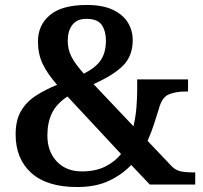

<svg xmlns="http://www.w3.org/2000/svg" viewBox="-20 -744 819 774"><path d="M291 10Q169 10 106 -47Q43 -104 43 -202Q43 -260 65 -297Q87 -334 125 -358.5Q163 -383 210 -402Q170 -448 151.5 -487.5Q133 -527 133 -577Q133 -643 181.5 -683.5Q230 -724 330 -724Q394 -724 435 -704.5Q476 -685 495.5 -653Q515 -621 515 -582Q515 -520 477.5 -481Q440 -442 357 -405L518 -235Q527 -273 530 -311.5Q533 -350 533 -382V-424H738V-375H724Q691 -375 662 -364Q633 -353 621 -307Q612 -278 601 -244Q590 -210 575 -176L672 -74Q686 -59 706 -54Q726 -49 758 -49H767V0H584L509 -79Q472 -40 419 -15Q366 10 291 10ZM318 -447Q367 -472 387 -502.5Q407 -533 407 -581Q407 -618 390.5 -643Q374 -668 328 -668Q290 -668 271.5 -643.5Q253 -619 253 -580Q253 -544 268.5 -514.5Q284 -485 318 -447ZM310 -53Q365 -53 404 -72.5Q443 -92 468 -123L252 -355Q208 -326 189.5 -288Q171 -250 171 -198Q171 -133 209 -93Q247 -53 310 -53Z"/></svg>

Font: Noto Serif NP Hmong SemiBold
Style: Regular
Weight: 600
Designer: Dalton Maag Ltd
Foundry: Dalton Maag Ltd
Version: Version 1.001; ttfautohint (v1.8.4.7-5d5b)